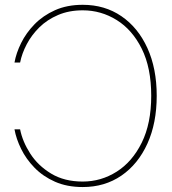

<svg xmlns="http://www.w3.org/2000/svg" viewBox="-20 -755 700 783"><path d="M317.4 -735.4Q407.2 -735.4 475.1 -689Q543 -642.6 581.1 -559.1Q619.1 -475.6 619.1 -364.3Q619.1 -252.9 581.1 -169.2Q543 -85.4 475.1 -38.8Q407.2 7.8 317.4 7.8Q253.4 7.8 204.3 -13.9Q155.3 -35.6 120.8 -71Q86.4 -106.4 66.2 -147.7Q45.9 -189 39.1 -227.5H62Q71.8 -177.7 103.3 -128.7Q134.8 -79.6 188.5 -47.1Q242.2 -14.6 317.4 -14.6Q392.1 -14.6 455.8 -54.9Q519.5 -95.2 558.1 -173.3Q596.7 -251.5 596.7 -364.3Q596.7 -478.5 558.1 -556.2Q519.5 -633.8 455.8 -673.3Q392.1 -712.9 317.4 -712.9Q261.2 -712.9 216.8 -693.8Q172.4 -674.8 140.6 -643.6Q108.9 -612.3 89.1 -574.7Q69.3 -537.1 62 -500H39.1Q45.9 -538.6 66.2 -579.6Q86.4 -620.6 120.8 -656Q155.3 -691.4 204.3 -713.4Q253.4 -735.4 317.4 -735.4Z"/></svg>

Font: Inter Display Thin
Style: Regular
Weight: 100
Designer: Rasmus Andersson
Foundry: rsms
Version: Version 4.000;git-a52131595